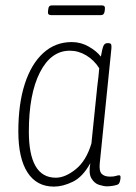

<svg xmlns="http://www.w3.org/2000/svg" viewBox="-20 -685 505 712"><path d="M180 7Q116 7 82 -45.5Q48 -98 48 -198Q48 -300 72 -374Q96 -448 140.5 -488.5Q185 -529 246 -529Q280 -529 309.5 -512Q339 -495 354 -475Q359 -504 363.5 -514.5Q368 -525 378 -525H381Q391 -525 392.5 -519.5Q394 -514 393 -504L350 -80Q347 -51 357 -40.5Q367 -30 388 -30Q402 -30 409.5 -32.5Q417 -35 422 -35Q427 -35 427 -28Q427 -21 425 -13.5Q423 -6 420 -3Q416 1 402 3.5Q388 6 377 6Q365 6 347.5 0.5Q330 -5 319 -23.5Q308 -42 315 -80Q287 -29 250 -11Q213 7 180 7ZM187 -26Q222 -26 261 -57.5Q300 -89 319 -153L341 -367Q343 -380 345 -400Q347 -420 348 -432Q329 -462 300 -479.5Q271 -497 239 -497Q169 -497 128 -416.5Q87 -336 87 -197Q87 -26 187 -26ZM169 -629Q156 -629 158 -643L159 -651Q160 -665 172 -665H358Q371 -665 369 -651L368 -643Q366 -629 355 -629Z"/></svg>

Font: Asap Condensed Condensed Thin
Style: Italic
Weight: 100
Width: 3
Italic angle: -6°
Designer: Pablo Cosgaya
Foundry: Omnibus-Type
Version: Version 3.001; ttfautohint (v1.8.4.7-5d5b)